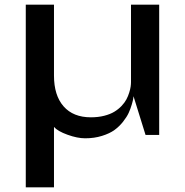

<svg xmlns="http://www.w3.org/2000/svg" viewBox="-20 -575 788 818"><path d="M210 -555.2V-252.9Q210 -168.5 251 -121.8Q292 -75.2 367.2 -75.2Q398.4 -75.2 424.1 -81.8Q449.7 -88.4 467 -98.9Q484.4 -109.4 497.8 -123.5Q511.2 -137.7 518.6 -151.6Q525.9 -165.5 530.5 -180.4Q535.2 -195.3 536.6 -205.8Q538.1 -216.3 538.1 -225.1V-555.2H658.2V0H600.1L548.8 -165Q548.3 -161.1 547.6 -154.8Q546.9 -148.4 541.5 -129.9Q536.1 -111.3 528.3 -94.2Q520.5 -77.1 504.4 -56.6Q488.3 -36.1 467.8 -21.2Q447.3 -6.3 414.6 3.9Q381.8 14.2 342.8 14.2Q309.6 14.2 267.6 -1Q225.6 -16.1 210 -34.2V223.1H89.8V-555.2Z"/></svg>

Font: Sporting Grotesque
Style: Regular
Weight: 400
Designer: Lucas LE BIHAN
Foundry: Lucas LE BIHAN
Version: Version 2.001;PS 2.1;hotconv 1.0.88;makeotf.lib2.5.647800